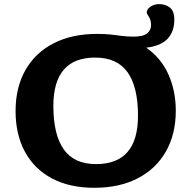

<svg xmlns="http://www.w3.org/2000/svg" viewBox="-20 -880 916 912"><path d="M441 -719Q479.5 -719 507.8 -715.8Q536 -712.5 560.8 -709.2Q585.5 -706 613 -706Q660.5 -706 679 -721.5Q697.5 -737 697.5 -760Q697.5 -785 687.2 -800Q677 -815 677 -821Q677.5 -837 695.5 -848.8Q713.5 -860.5 736.5 -860.5Q766 -860.5 787 -844Q808 -827.5 808 -786.5Q808 -730 776 -695.8Q744 -661.5 674.5 -653.5Q745.5 -604.5 780.2 -526Q815 -447.5 815 -354.5Q815 -242.5 768 -160.2Q721 -78 634.2 -33Q547.5 12 427.5 12Q310 12 226.2 -32.8Q142.5 -77.5 98.2 -159.5Q54 -241.5 54 -352.5Q54 -465 100.8 -547.2Q147.5 -629.5 234.5 -674.2Q321.5 -719 441 -719ZM436.5 -100.5Q635.5 -100.5 635.5 -330.5Q635.5 -467 586 -536.8Q536.5 -606.5 432 -606.5Q233.5 -606.5 233.5 -376.5Q233.5 -240 283 -170.2Q332.5 -100.5 436.5 -100.5Z"/></svg>

Font: Newsreader 6pt SemiBold
Style: Regular
Weight: 600
Designer: Hugues Gentile
Foundry: Production Type
Version: Version 1.003; ttfautohint (v1.8.3)